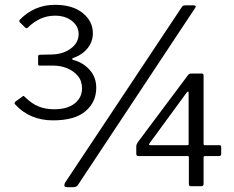

<svg xmlns="http://www.w3.org/2000/svg" viewBox="-20 -772 972 796"><path d="M62 -680Q58 -684 62 -690Q92 -721 128.5 -736.5Q165 -752 208 -752Q281 -752 323 -718Q365 -684 365 -634Q365 -600 344 -573Q323 -546 285 -532Q278 -529 278 -527.5Q278 -526 285 -523Q324 -513 351.5 -482.5Q379 -452 379 -408Q379 -349 334.5 -311Q290 -273 200 -273Q152 -273 112.5 -289.5Q73 -306 43 -339Q40 -342 40.5 -344.5Q41 -347 44 -351L72 -371Q78 -377 81 -372Q110 -343 139 -331Q168 -319 204 -319Q259 -319 289.5 -343Q320 -367 320 -406Q320 -437 302.5 -457.5Q285 -478 258.5 -489Q232 -500 201 -500H145Q138 -500 138 -506V-538Q138 -544 145 -545L190 -546Q239 -546 272.5 -570Q306 -594 306 -631Q306 -663 278.5 -685Q251 -707 208 -707Q176 -707 148 -694.5Q120 -682 96 -658Q93 -655 90.5 -655Q88 -655 84 -658L62 -680ZM303 -5Q297 4 284 4H258Q248 4 247 -2Q246 -8 250 -15L734 -743Q737 -748 741 -749Q745 -750 750 -750H783Q788 -750 790.5 -747.5Q793 -745 789 -739ZM759 -460Q762 -464 765 -465.5Q768 -467 774 -467H817Q824 -467 824 -459V-176Q824 -170 830 -170H889Q897 -170 897 -164V-134Q897 -125 888 -125H830Q824 -125 824 -119V-9Q824 0 814 0H771Q763 0 763 -9V-121Q763 -125 757 -125H554Q545 -125 545 -134V-165Q545 -170 547 -174.5Q549 -179 554 -186L759 -460ZM756 -170Q762 -170 762 -174V-385Q762 -392 760 -392.5Q758 -393 753 -387L600 -178Q594 -170 604 -170Z"/></svg>

Font: Libre Franklin
Style: Regular
Weight: 400
Designer: Pablo Impallari, Rodrigo Fuenzalida, Nhung Nguyen
Foundry: Impallari Type
Version: Version 3.000